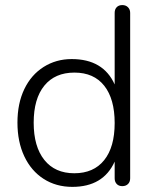

<svg xmlns="http://www.w3.org/2000/svg" viewBox="-20 -730 613 757"><path d="M390.6 -98.4Q432.1 -149.9 432.1 -244.9Q432.1 -339.8 391.1 -391.8Q350.1 -443.8 273.4 -443.8Q196.8 -443.8 154.8 -392.3Q112.8 -340.8 112.8 -246.3Q112.8 -151.9 154.8 -99.4Q196.8 -46.9 272.9 -46.9Q349.1 -46.9 390.6 -98.4ZM262.7 -497.1Q387.2 -497.1 432.1 -397V-679.2Q432.1 -693.4 440.2 -701.7Q448.2 -710 462.2 -710Q476.1 -710 484.6 -701.4Q493.2 -692.9 493.2 -679.2V-26.9Q493.2 -12.7 484.6 -4.4Q476.1 3.9 462.2 3.9Q448.2 3.9 440.2 -4.6Q432.1 -13.2 432.1 -26.9V-92.8Q387.2 6.8 265.1 6.8Q201.2 6.8 152.1 -24.7Q103 -56.2 75.9 -113.5Q48.8 -170.9 48.8 -246.6Q48.8 -322.3 75.9 -378.7Q103 -435.1 152.1 -466.1Q201.2 -497.1 262.7 -497.1Z"/></svg>

Font: Nunito-Light
Style: Regular
Weight: 300
Designer: Vernon Adams
Foundry: newtypography
Version: Version 3.000